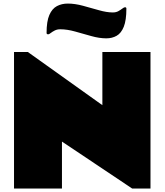

<svg xmlns="http://www.w3.org/2000/svg" viewBox="-20 -1077 940 1097"><path d="M60.1 -779.8H139.2L564.9 -476.1V-779.8H839.8V0H734.9L334 -268.1V0H60.1ZM324.2 -909.7Q306.2 -909.7 292.5 -902.6Q278.8 -895.5 269.5 -888.2Q260.3 -880.9 255.4 -880.9Q246.1 -880.9 246.1 -888.7Q246.1 -955.1 262 -991.5Q277.8 -1027.8 305.4 -1042.2Q333 -1056.6 367.2 -1056.6Q408.2 -1056.6 454.6 -1043.9Q501 -1031.2 545.4 -1018.6Q589.8 -1005.9 624.5 -1005.9Q643.1 -1005.9 656.5 -1013.4Q669.9 -1021 679.4 -1028.3Q689 -1035.6 694.3 -1035.6Q702.1 -1035.6 702.1 -1027.8Q702.1 -961.4 687.3 -924.3Q672.4 -887.2 646.5 -872.6Q620.6 -857.9 587.4 -857.9Q547.9 -857.9 502 -870.8Q456.1 -883.8 409.9 -896.7Q363.8 -909.7 324.2 -909.7Z"/></svg>

Font: Rammetto One
Style: Regular
Weight: 400
Designer: Vernon Adams
Foundry: Vernon Adams
Version: Version 1.100; ttfautohint (v1.8.4.7-5d5b)